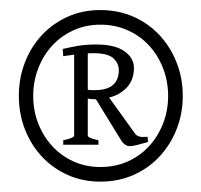

<svg xmlns="http://www.w3.org/2000/svg" viewBox="-20 -718 396 378"><path d="M339.8 -529.3Q339.8 -494.1 327.6 -463.4Q315.4 -432.6 293.9 -409.7Q272.5 -386.7 242.7 -373.5Q212.9 -360.4 177.7 -360.4Q142.6 -360.4 113.3 -373.5Q84 -386.7 62.5 -409.7Q41 -432.6 29.1 -463.4Q17.1 -494.1 17.1 -529.3Q17.1 -564.5 29.1 -595.2Q41 -626 62.5 -648.9Q84 -671.9 113.3 -685.1Q142.6 -698.2 177.7 -698.2Q212.9 -698.2 242.7 -685.1Q272.5 -671.9 293.9 -648.9Q315.4 -626 327.6 -595.2Q339.8 -564.5 339.8 -529.3ZM311 -529.3Q311 -558.1 301 -583.7Q291 -609.4 273.4 -628.4Q255.9 -647.5 231.4 -658.4Q207 -669.4 177.7 -669.4Q148.9 -669.4 124.8 -658.4Q100.6 -647.5 83 -628.4Q65.4 -609.4 55.4 -583.7Q45.4 -558.1 45.4 -529.3Q45.4 -500 55.4 -474.6Q65.4 -449.2 83 -430.2Q100.6 -411.1 124.8 -400.1Q148.9 -389.2 177.7 -389.2Q207 -389.2 231.4 -400.1Q255.9 -411.1 273.4 -430.2Q291 -449.2 301 -474.6Q311 -500 311 -529.3ZM104.5 -433.1V-441.9Q126 -446.3 126 -451.2V-610.4L104.5 -607.4L103.5 -621.6Q117.7 -625 133.3 -627.7Q148.9 -630.4 169.4 -630.4Q206.1 -630.4 224.9 -617.2Q243.7 -604 243.7 -584Q243.7 -561 230 -546.1Q216.3 -531.2 194.8 -525.9L245.1 -456.1Q248.5 -450.7 254.2 -449.2Q259.8 -447.8 270.5 -448.7L271.5 -438.5Q261.7 -435.5 251.2 -432.9Q240.7 -430.2 235.4 -430.2Q231 -430.2 226.6 -433.1Q222.2 -436 220.2 -439L168.9 -522.5H168Q160.6 -522.5 152.8 -523.9V-451.2Q152.8 -446.3 173.8 -441.9V-433.1ZM164.1 -613.3H158.2Q155.8 -613.3 152.8 -612.8V-541.5Q156.7 -540.5 159.2 -540.5H166Q190.9 -540.5 202.4 -550.8Q213.9 -561 213.9 -579.6Q213.9 -593.8 202.9 -603.5Q191.9 -613.3 164.1 -613.3Z"/></svg>

Font: Gentium Plus Am
Style: Regular
Weight: 400
Designer: J. Victor Gaultney, Annie Olsen, Iska Routamaa, Becca Hirsbrunner
Foundry: SIL International
Version: Version 5.000